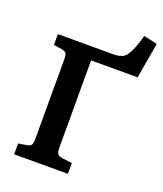

<svg xmlns="http://www.w3.org/2000/svg" viewBox="-154 -951 890 1051"><g transform="rotate(20 291.0 -426.0)"><path d="M55 0V-63L104 -71Q123 -74 129 -84Q135 -94 135 -122V-582Q135 -608 128.5 -617.5Q122 -627 102 -630L55 -637V-700H379Q412 -700 432.5 -711Q453 -722 468.5 -754.5Q484 -787 503 -852L582 -835L546 -627H275V-120Q275 -92 282.5 -82.5Q290 -73 311 -70L368 -63V0Z"/></g></svg>

Font: Literata 12pt SemiBold
Style: Regular
Weight: 600
Designer: Latin by Veronika Burian and Jose Scaglione. Greek by Irene Vlachou. Cyrillic by Vera Evstafieva.
Foundry: TypeTogether
Version: Version 3.002